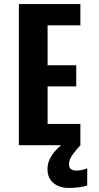

<svg xmlns="http://www.w3.org/2000/svg" viewBox="-20 -720 490 952"><path d="M73.5 0V-700H378.5V-594.5H216V-396.5H358V-291.5H216V-105.5H378.5V0ZM412.5 114.5V199.5Q397 205.5 371.2 208.8Q345.5 212 321.5 212Q275.5 212 245.5 188Q215.5 164 215.5 118.5Q215.5 91.5 227 68.2Q238.5 45 254.5 27.5Q270.5 10 283.5 0H379Q358.5 21 340.2 46.5Q322 72 322 93.5Q322 111.5 332.5 118.8Q343 126 359 126Q371 126 387.2 122.5Q403.5 119 412.5 114.5Z"/></svg>

Font: Trispace Condensed SemiBold
Style: Regular
Weight: 600
Width: 3
Designer: Tyler Finck
Foundry: Etcetera Type Company
Version: Version 1.210; ttfautohint (v1.8.3)